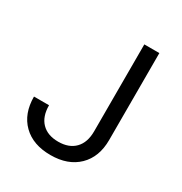

<svg xmlns="http://www.w3.org/2000/svg" viewBox="-172 -858 944 995"><g transform="rotate(30 300.0 -360.0)"><path d="M270 10Q165 10 105 -49Q45 -108 45 -210H135Q135 -143 170.5 -106.5Q206 -70 270 -70Q334 -70 369.5 -106.5Q405 -143 405 -210V-730H495V-210Q495 -108 434.5 -49Q374 10 270 10Z"/></g></svg>

Font: JetBrains Mono
Style: Regular
Weight: 400
Monospace: yes
Designer: Philipp Nurullin, Konstantin Bulenkov
Foundry: JetBrains
Version: Version 2.305